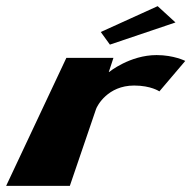

<svg xmlns="http://www.w3.org/2000/svg" viewBox="-34 -604 622 624"><path d="M478.4 -584 536.3 -531 323.2 -459 293.5 -500ZM278.3 -250C281.8 -260 315.9 -326 401.9 -326C456.9 -326 484 -307 484 -307L568.1 -406C568.1 -406 531 -425 475 -425C388 -425 320.6 -370 320.6 -370H319.6L334.7 -416H181.7L-14 0H193Z"/></svg>

Font: Hussar Milosc
Style: Obl
Weight: 700
Foundry: Cannot Into Space Fonts
Version: Version 1.02